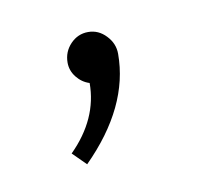

<svg xmlns="http://www.w3.org/2000/svg" viewBox="-35 -91 249 232"><g transform="rotate(-10 89.0 24.5)"><path d="M54.2 -22Q54.2 -35.2 63.2 -44.7Q72.3 -54.2 85 -54.2Q97.7 -54.2 106.9 -44.4Q116.2 -34.7 116.2 -22Q116.2 43 56.2 103L40 86.9Q76.2 50.8 76.2 6.8Q66.9 3.9 60.5 -4.2Q54.2 -12.2 54.2 -22Z"/></g></svg>

Font: RawengulkPcs
Style: Regular
Weight: 400
Version: Version 0.92